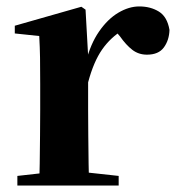

<svg xmlns="http://www.w3.org/2000/svg" viewBox="-20 -577 550 597"><path d="M34 0V-30L141 -42H239L349 -30V0ZM102 0Q103 -26 103.5 -68Q104 -110 104.5 -156Q105 -202 105 -236V-316Q105 -366 104.5 -397.5Q104 -429 102 -465L26 -473V-497L233 -556L246 -547L254 -404V-403V-236Q254 -202 254.5 -156Q255 -110 255.5 -68Q256 -26 257 0ZM254 -321 218 -383H247Q261 -440 288 -479Q315 -518 348 -537.5Q381 -557 413 -557Q448 -557 474 -541Q500 -525 507 -484Q506 -452 489.5 -429.5Q473 -407 437 -407Q411 -407 391.5 -422Q372 -437 353 -464L330 -491L364 -485Q324 -461 297.5 -423Q271 -385 254 -321Z"/></svg>

Font: Noto Serif KR ExtraLight ExtraBold
Style: Regular
Weight: 800
Version: Version 2.003-H1;hotconv 1.1.1;makeotfexe 2.6.0